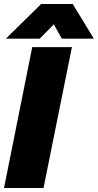

<svg xmlns="http://www.w3.org/2000/svg" viewBox="-30 -933 486 953"><path d="M174 -913H331L436 -741H277L237 -812L167 -741H-1ZM130 -699H327L186 0H-10Z"/></svg>

Font: Readiness ExtraBold
Style: Italic
Weight: 800
Italic angle: -12°
Designer: Katatrad Team
Foundry: CadsonDemak
Version: Version 1.00;January 16, 2020;FontCreator 12.0.0.2550 64-bit